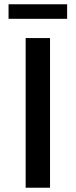

<svg xmlns="http://www.w3.org/2000/svg" viewBox="-20 -878 354 898"><path d="M214 0V-700H100V0ZM294 -790V-858H20V-790Z"/></svg>

Font: Montserrat-Alt1 SemBd
Style: Regular
Weight: 600
Designer: Differentunic
Foundry: Differentunic
Version: Version 7.222